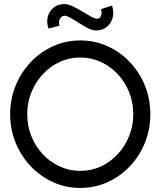

<svg xmlns="http://www.w3.org/2000/svg" viewBox="-20 -912 790 945"><path d="M375 13Q304 13 241.5 -15.2Q179 -43.5 131.5 -93.5Q84 -143.5 57 -209.2Q30 -275 30 -350Q30 -425 57 -490.8Q84 -556.5 131.5 -606.5Q179 -656.5 241.5 -684.8Q304 -713 375 -713Q446.5 -713 509 -684.8Q571.5 -656.5 619 -606.5Q666.5 -556.5 693.2 -490.8Q720 -425 720 -350Q720 -275 693.2 -209.2Q666.5 -143.5 619 -93.5Q571.5 -43.5 509 -15.2Q446.5 13 375 13ZM375 -71Q429.5 -71 476.8 -93Q524 -115 559.8 -153.8Q595.5 -192.5 615.8 -242.8Q636 -293 636 -350Q636 -407.5 615.8 -458Q595.5 -508.5 559.5 -547Q523.5 -585.5 476.2 -607.2Q429 -629 375 -629Q320.5 -629 273.2 -607Q226 -585 190.2 -546.2Q154.5 -507.5 134.2 -457.2Q114 -407 114 -350Q114 -292.5 134.2 -242Q154.5 -191.5 190.5 -153Q226.5 -114.5 273.8 -92.8Q321 -71 375 -71ZM452.5 -762Q434 -762 410.8 -774.2Q387.5 -786.5 364 -801.8Q340.5 -817 321.2 -827.2Q302 -837.5 291 -833.5Q279.5 -829.5 273.8 -817Q268 -804.5 273 -786L219 -771.5Q208 -802.5 215.2 -830Q222.5 -857.5 243.8 -874.8Q265 -892 296.5 -892Q315.5 -892 338.5 -881Q361.5 -870 384.5 -855.8Q407.5 -841.5 426.8 -830.8Q446 -820 457.5 -820Q474 -820 478 -837Q482 -854 477 -867L531.5 -884.5Q542 -851.5 534.2 -823.8Q526.5 -796 505 -779Q483.5 -762 452.5 -762Z"/></svg>

Font: Urbanist Medium
Style: Regular
Weight: 500
Designer: Corey Hu
Foundry: Corey Hu
Version: Version 1.321; ttfautohint (v1.8.4.7-5d5b)